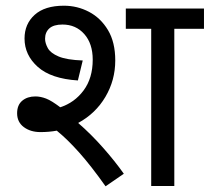

<svg xmlns="http://www.w3.org/2000/svg" viewBox="-20 -652 735 673"><path d="M122 -189Q87 -189 63.5 -206.5Q40 -224 40 -255Q40 -284 58 -299Q76 -314 104 -314Q122 -314 141.5 -306.5Q161 -299 191 -276Q241 -292 273 -335Q305 -378 305 -443Q305 -499 275.5 -532.5Q246 -566 199 -566Q168 -566 153 -552.5Q138 -539 138 -516Q138 -501 147.5 -483.5Q157 -466 185.5 -454Q214 -442 270 -440L253 -370Q159 -376 112.5 -417.5Q66 -459 66 -517Q66 -568 101.5 -600Q137 -632 204 -632Q251 -632 292 -610.5Q333 -589 358.5 -546.5Q384 -504 384 -440Q384 -371 349.5 -312.5Q315 -254 254 -221Q299 -182 341 -134.5Q383 -87 414 -43L350 1Q299 -71 257.5 -117.5Q216 -164 179 -194Q152 -189 122 -189ZM591 -551V0H510V-551H421V-622H695V-551Z"/></svg>

Font: Noto Sans
Style: Regular
Weight: 400
Designer: Monotype Design Team
Foundry: Monotype Imaging Inc.
Version: Version 2.007